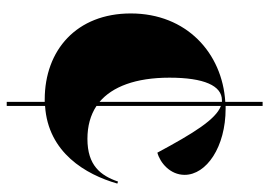

<svg xmlns="http://www.w3.org/2000/svg" viewBox="-135 -636 801 571"><g transform="rotate(90 265.5 -350.5)"><path d="M283 30H295V-84C434 -93 499 -205 526 -299L520 -301C502 -249 472 -210 393 -210C355 -210 322 -219 295 -237V-607C335 -592 376 -526 434 -418C464 -426 500 -456 500 -499C500 -564 417 -621 303 -621H295V-731H283V-620C138 -611 20 -505 20 -339C20 -178 129 -83 276 -83H283ZM211 -454C211 -557 235 -610 278 -610H283V-246C238 -284 211 -353 211 -454Z"/></g></svg>

Font: Nyght Serif Dark
Style: Regular
Weight: 800
Designer: Maksym Kobuzan
Version: Version 0.410;Glyphs 3.1.2 (3151)